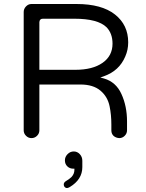

<svg xmlns="http://www.w3.org/2000/svg" viewBox="-20 -697 735 969"><path d="M627 -483.4Q627 -571.3 560.1 -624Q493.2 -676.8 366.2 -676.8H138.7Q123 -676.8 111.3 -664.6Q99.6 -652.3 99.6 -636.7V-39.1Q99.6 -23.4 111.3 -11.7Q123 0 138.7 0Q155.3 0 167 -11.7Q178.7 -23.4 178.7 -39.1V-270.5H385.7Q450.2 -270.5 486.8 -239.7Q523.4 -209 533.2 -160.2Q542 -118.2 542 -68.4V-39.1Q542 -21.5 553.7 -10.7Q565.4 -1 582 0Q597.7 0 609.4 -11.7Q621.1 -23.4 621.1 -39.1V-84Q621.1 -161.1 592.8 -222.7Q565.4 -283.2 504.9 -300.8L486.3 -305.7L504.9 -312.5Q582 -339.8 612.3 -412.1Q627 -445.3 627 -483.4ZM360.4 -344.7H178.7V-585Q179.7 -602.5 196.3 -602.5H355.5Q473.6 -602.5 517.6 -559.6Q547.9 -528.3 547.9 -476.6Q547.9 -415 497.6 -379.9Q447.3 -344.7 360.4 -344.7ZM352.5 67.4Q334 67.4 320.8 81.1Q307.6 94.7 307.6 112.3Q307.6 130.9 319.8 142.6Q332 154.3 349.6 154.3H355.5V160.2Q355.5 180.7 340.8 196.3Q330.1 207 311.5 217.8Q301.8 224.6 301.8 233.4Q301.8 245.1 310.5 250Q313.5 252 318.4 252Q323.2 252 332 247.1Q395.5 209 395.5 146.5V114.3Q395.5 94.7 382.8 81.1Q370.1 67.4 352.5 67.4Z"/></svg>

Font: FakePearl
Style: Light
Weight: 350
Version: Version 1.2